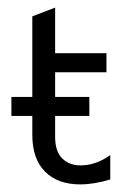

<svg xmlns="http://www.w3.org/2000/svg" viewBox="-20 -480 340 505"><path d="M65 -437 125 -460V-340H260V-290H125V-225H215V-175H125V-120Q125 -82 143.5 -63.5Q162 -45 192 -45Q232 -45 270 -72V-8Q227 5 191 5Q132 5 98.5 -28.5Q65 -62 65 -125V-175H10V-225H65Z"/></svg>

Font: Glametrix
Style: Regular
Weight: 500
Designer: gluk
Foundry: gluk
Version: Version 0.40